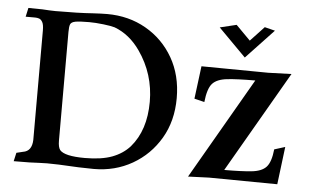

<svg xmlns="http://www.w3.org/2000/svg" viewBox="-45 -650 1162 721"><g transform="rotate(5 536.0 -290.0)"><path d="M331.5 3.4Q283.2 3.4 199.7 -1.5Q175.3 -2.4 155.3 -2.4L124.5 -1.5Q101.6 0.5 29.8 0.5L37.1 -31.7L61.5 -37.6Q94.7 -42.5 96.2 -85.4V-498Q96.2 -520 90.8 -529.5Q85.4 -539.1 78.1 -541.5Q70.8 -543.9 63 -543.9H27.3L34.7 -577.6Q71.8 -577.6 87.6 -576.9Q103.5 -576.2 113.3 -575.4Q123 -574.7 136.2 -574.7Q224.1 -574.7 276.9 -578.6Q310.5 -580.6 331.5 -580.6Q413.1 -580.6 478.3 -543.2Q543.5 -505.9 581.3 -440.2Q619.1 -374.5 619.1 -288.6Q619.1 -202.6 580.6 -137Q542 -71.3 476.8 -33.9Q411.6 3.4 331.5 3.4ZM294.9 -34.7Q357.4 -34.7 397.5 -49.8Q437.5 -64.9 463.4 -93.8Q519.5 -158.7 519.5 -266.1Q519.5 -370.6 460.4 -455.1Q420.9 -511.7 363.8 -533.2Q351.6 -537.1 321 -540.8Q290.5 -544.4 267.1 -544.4Q230.5 -544.4 215.1 -541.5Q199.7 -538.6 196 -530Q192.4 -521.5 192.4 -501V-91.3Q192.4 -66.9 200.2 -56.2Q218.3 -34.7 294.9 -34.7ZM1023.4 0.5 766.1 -2Q753.9 -2 687 1L907.2 -380.4Q840.3 -380.4 801.8 -376.2Q763.2 -372.1 746.1 -353.3Q729 -334.5 723.6 -283.2L685.5 -292.5L701.2 -416L953.1 -413.6L1040.5 -416.5L820.3 -35.6Q884.3 -35.6 922.9 -39.6Q961.4 -43.5 978.5 -62.3Q995.6 -81.1 1000.5 -128.9L1041 -141.6ZM860.4 -462.9 756.8 -567.4 819.3 -582.5 873.5 -527.8 925.3 -583 964.4 -573.2Z"/></g></svg>

Font: Quaaykop
Style: Medium
Weight: 500
Designer: Tup Wanders
Foundry: Free font, DO NOT SELL
Version: Version 1.00;July 31, 2023;FontCreator 11.5.0.2430 64-bit